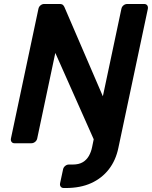

<svg xmlns="http://www.w3.org/2000/svg" viewBox="-20 -720 764 965"><path d="M301 225Q290 225 285 218Q280 211 282 201L297 131Q299 121 307.5 114Q316 107 326 107H345Q376 107 395.5 95.5Q415 84 426.5 64Q438 44 443 19L451 -20L258 -454L167 -24Q165 -14 156.5 -7Q148 0 137 0H53Q43 0 38 -7Q33 -14 35 -24L173 -675Q175 -686 183.5 -693Q192 -700 202 -700H279Q293 -700 298 -693.5Q303 -687 304 -684L497 -236L590 -675Q592 -686 600.5 -693Q609 -700 620 -700H704Q715 -700 720 -693Q725 -686 723 -675L575 23Q562 86 527 131Q492 176 438 200.5Q384 225 310 225Z"/></svg>

Font: Rubik Medium
Style: Italic
Weight: 500
Italic angle: -12°
Designer: Hubert and Fischer
Foundry: Hubert and Fischer
Version: Version 2.300;gftools[0.9.30]